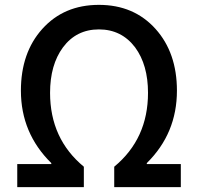

<svg xmlns="http://www.w3.org/2000/svg" viewBox="-20 -770 815 790"><path d="M51 -95H191V-99Q66 -222 66 -397Q66 -553 154 -651Q243 -750 387 -750Q531 -750 620 -651Q708 -553 708 -397Q708 -221 584 -99V-95H724V0H450V-84Q589 -199 589 -388Q589 -503 536 -575Q480 -649 387 -649Q294 -649 239 -575Q186 -503 186 -388Q186 -199 325 -84V0H51Z"/></svg>

Font: Noto Sans S Chinese Medium
Style: Regular
Weight: 500
Designer: Ryoko NISHIZUKA  (kana & ideographs); Paul D. Hunt (Latin, Greek & Cyrillic); Wenlong ZHANG  (bopomofo); Sandoll Communi
Foundry: Adobe Systems Incorporated
Version: Version 1.000;PS 1;hotconv 1.0.78;makeotf.lib2.5.61930